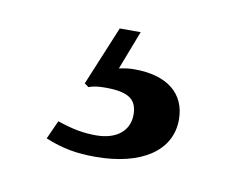

<svg xmlns="http://www.w3.org/2000/svg" viewBox="-39 -50 412 316"><g transform="rotate(10 166.5 107.5)"><path d="M174 0H139L98 99L105 104C113 101 121 100 133 100C171 100 186 110 186 136C186 163 165 180 131 180C110 180 93 177 66 168L52 199C81 211 105 215 136 215C213 215 261 183 261 131C261 87 229 62 175 62C165 62 159 63 149 65Z"/></g></svg>

Font: XITS Math
Style: Regular
Weight: 400
Designer: MicroPress Inc., with final additions and corrections provided by Coen Hoffman, Elsevier (retired)
Version: Version 1.108